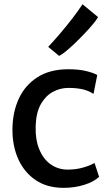

<svg xmlns="http://www.w3.org/2000/svg" viewBox="-20 -898 528 926"><path d="M40 -272Q40 -354.5 70 -420.5Q100 -486.5 160 -525.2Q220 -564 310 -564Q362.5 -564 399 -554.5Q435.5 -545 449 -536L431 -445Q410 -459.5 380.5 -466.8Q351 -474 309 -474Q271.5 -474 236.5 -455.8Q201.5 -437.5 178 -397.5Q154.5 -357.5 152 -292Q150 -223 170.2 -175.8Q190.5 -128.5 226.2 -104.2Q262 -80 306 -80Q347.5 -80 382.8 -90.5Q418 -101 436 -112L458 -45Q432.5 -21 386 -6.5Q339.5 8 287 8Q207.5 8 152.5 -29Q97.5 -66 68.8 -129.2Q40 -192.5 40 -272ZM265 -628.5 212.5 -672Q240.5 -702 269.8 -736.2Q299 -770.5 327 -806.5Q355 -842.5 378 -877.5L453 -815.5Q445.5 -802 427.5 -780.5Q409.5 -759 386.5 -734.8Q363.5 -710.5 339.5 -687.8Q315.5 -665 295.8 -649Q276 -633 265 -628.5Z"/></svg>

Font: Tracken
Style: Regular
Weight: 400
Designer: Eben Sorkin
Foundry: Eben Sorkin
Version: Version 2.001